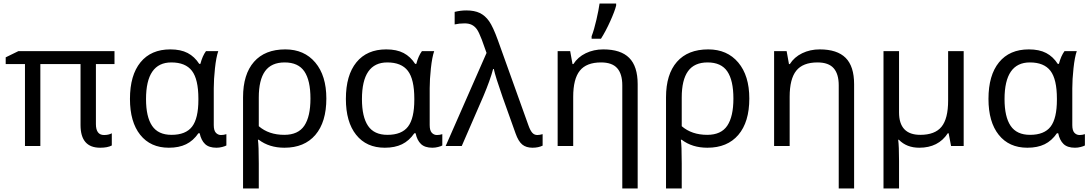

<svg xmlns="http://www.w3.org/2000/svg" viewBox="-20 -825 6166 1085"><path d="M567.9 -62Q593.8 -62 611.8 -71.8V-2.9Q587.9 9.8 545.9 9.8Q435.1 9.8 435.1 -118.2V-462.9H208V0H121.1V-462.9H12.2V-501L84 -536.1H627V-462.9H522V-124Q522 -62 567.9 -62Z M949.2 -63Q1029.8 -63 1065.4 -109.4Q1101.1 -155.8 1101.1 -261.2V-267.1Q1101.1 -377 1064.7 -424.6Q1028.3 -472.2 948.2 -472.2Q805.2 -472.2 805.2 -265.1Q805.2 -164.6 839.6 -113.8Q874 -63 949.2 -63ZM934.1 9.8Q830.6 9.8 772.5 -63Q714.4 -135.7 714.4 -266.1Q714.4 -399.9 773.9 -472.9Q833.5 -545.9 942.4 -545.9Q1001.5 -545.9 1040.5 -525.4Q1079.6 -504.9 1106 -463.9H1112.3Q1124 -508.8 1144 -536.1H1213.4Q1201.7 -502.4 1194.8 -439.2Q1188 -376 1188 -326.2V-118.2Q1188 -87.4 1200 -74.7Q1211.9 -62 1229 -62Q1244.6 -62 1259.3 -66.9V-2.9Q1251.5 1.5 1235.6 5.6Q1219.7 9.8 1203.1 9.8Q1160.6 9.8 1138.7 -11.2Q1116.7 -32.2 1108.4 -71.8H1101.1Q1071.8 -29.3 1031.5 -9.8Q991.2 9.8 934.1 9.8Z M1824.2 -268.1Q1824.2 -135.3 1762.2 -62.7Q1700.2 9.8 1587.4 9.8Q1501.5 9.8 1442.4 -35.2H1437.5Q1442.4 -2 1442.4 98.1V240.2H1353.5V-274.9Q1353.5 -405.3 1415.3 -475.6Q1477.1 -545.9 1592.3 -545.9Q1699.2 -545.9 1761.7 -471.7Q1824.2 -397.5 1824.2 -268.1ZM1588.4 -472.2Q1513.7 -472.2 1478 -422.9Q1442.4 -373.5 1442.4 -273.9V-111.8Q1499 -63 1586.4 -63Q1665 -63 1699.7 -114.7Q1734.4 -166.5 1734.4 -268.1Q1734.4 -370.6 1700 -421.4Q1665.5 -472.2 1588.4 -472.2Z M2169.4 -63Q2250 -63 2285.6 -109.4Q2321.3 -155.8 2321.3 -261.2V-267.1Q2321.3 -377 2284.9 -424.6Q2248.5 -472.2 2168.5 -472.2Q2025.4 -472.2 2025.4 -265.1Q2025.4 -164.6 2059.8 -113.8Q2094.2 -63 2169.4 -63ZM2154.3 9.8Q2050.8 9.8 1992.7 -63Q1934.6 -135.7 1934.6 -266.1Q1934.6 -399.9 1994.1 -472.9Q2053.7 -545.9 2162.6 -545.9Q2221.7 -545.9 2260.7 -525.4Q2299.8 -504.9 2326.2 -463.9H2332.5Q2344.2 -508.8 2364.3 -536.1H2433.6Q2421.9 -502.4 2415 -439.2Q2408.2 -376 2408.2 -326.2V-118.2Q2408.2 -87.4 2420.2 -74.7Q2432.1 -62 2449.2 -62Q2464.8 -62 2479.5 -66.9V-2.9Q2471.7 1.5 2455.8 5.6Q2439.9 9.8 2423.3 9.8Q2380.9 9.8 2358.9 -11.2Q2336.9 -32.2 2328.6 -71.8H2321.3Q2292 -29.3 2251.7 -9.8Q2211.4 9.8 2154.3 9.8Z M2498.5 0 2729.5 -525.9 2702.6 -601.1Q2686 -644.5 2674.1 -660.6Q2662.1 -676.8 2645.8 -684.8Q2629.4 -692.9 2605.5 -692.9Q2575.2 -692.9 2549.3 -687V-757.8Q2582.5 -766.1 2615.2 -766.1Q2661.1 -766.1 2691.4 -751.5Q2721.7 -736.8 2743.9 -705.3Q2766.1 -673.8 2793.5 -598.1L2966.3 -116.2Q2976.1 -88.4 2987.5 -75.2Q2999 -62 3016.6 -62Q3028.3 -62 3046.4 -66.9V-2Q3022 9.8 2989.3 9.8Q2953.1 9.8 2931.2 -8.3Q2909.2 -26.4 2893.6 -70.8L2820.3 -275.9Q2778.8 -394.5 2770.5 -435.1H2766.6Q2750.5 -373.5 2711.4 -280.8L2589.4 0Z M3496.6 240.2V-342.8Q3496.6 -407.2 3467.8 -439.7Q3439 -472.2 3376.5 -472.2Q3293.9 -472.2 3256.6 -425.5Q3219.2 -378.9 3219.2 -277.8V0H3131.3V-536.1H3202.1L3215.3 -462.9H3220.2Q3245.1 -502.4 3290 -524.2Q3335 -545.9 3389.2 -545.9Q3487.8 -545.9 3535.6 -498Q3583.5 -450.2 3583.5 -349.1V240.2ZM3323.2 -620.1Q3337.4 -656.7 3350.3 -713.1Q3363.3 -769.5 3368.2 -805.2H3461.9V-793.9Q3454.6 -763.2 3429 -706.1Q3403.3 -648.9 3376 -606H3323.2Z M4214.4 -268.1Q4214.4 -135.3 4152.3 -62.7Q4090.3 9.8 3977.5 9.8Q3891.6 9.8 3832.5 -35.2H3827.6Q3832.5 -2 3832.5 98.1V240.2H3743.7V-274.9Q3743.7 -405.3 3805.4 -475.6Q3867.2 -545.9 3982.4 -545.9Q4089.4 -545.9 4151.9 -471.7Q4214.4 -397.5 4214.4 -268.1ZM3978.5 -472.2Q3903.8 -472.2 3868.2 -422.9Q3832.5 -373.5 3832.5 -273.9V-111.8Q3889.2 -63 3976.6 -63Q4055.2 -63 4089.8 -114.7Q4124.5 -166.5 4124.5 -268.1Q4124.5 -370.6 4090.1 -421.4Q4055.7 -472.2 3978.5 -472.2Z M4719.7 240.2V-342.8Q4719.7 -407.2 4690.9 -439.7Q4662.1 -472.2 4599.6 -472.2Q4517.1 -472.2 4479.7 -425.5Q4442.4 -378.9 4442.4 -277.8V0H4354.5V-536.1H4425.3L4438.5 -462.9H4443.4Q4468.3 -502.4 4513.2 -524.2Q4558.1 -545.9 4612.3 -545.9Q4710.9 -545.9 4758.8 -498Q4806.6 -450.2 4806.6 -349.1V240.2Z M5060.5 -189.9Q5060.5 -63 5180.7 -63Q5263.2 -63 5300.5 -108.6Q5337.9 -154.3 5337.9 -256.8V-536.1H5425.8V0H5354.5L5340.8 -71.8H5335.9Q5282.7 9.8 5174.8 9.8Q5103.5 9.8 5059.6 -35.2H5055.7Q5060.5 1 5060.5 84V240.2H4972.7V-536.1H5060.5Z M5800.8 -63Q5881.3 -63 5917 -109.4Q5952.6 -155.8 5952.6 -261.2V-267.1Q5952.6 -377 5916.3 -424.6Q5879.9 -472.2 5799.8 -472.2Q5656.7 -472.2 5656.7 -265.1Q5656.7 -164.6 5691.2 -113.8Q5725.6 -63 5800.8 -63ZM5785.6 9.8Q5682.1 9.8 5624 -63Q5565.9 -135.7 5565.9 -266.1Q5565.9 -399.9 5625.5 -472.9Q5685.1 -545.9 5793.9 -545.9Q5853 -545.9 5892.1 -525.4Q5931.2 -504.9 5957.5 -463.9H5963.9Q5975.6 -508.8 5995.6 -536.1H6064.9Q6053.2 -502.4 6046.4 -439.2Q6039.6 -376 6039.6 -326.2V-118.2Q6039.6 -87.4 6051.5 -74.7Q6063.5 -62 6080.6 -62Q6096.2 -62 6110.8 -66.9V-2.9Q6103 1.5 6087.2 5.6Q6071.3 9.8 6054.7 9.8Q6012.2 9.8 5990.2 -11.2Q5968.3 -32.2 5960 -71.8H5952.6Q5923.3 -29.3 5883.1 -9.8Q5842.8 9.8 5785.6 9.8Z"/></svg>

Font: Noto Sans Southeast Asian
Style: Regular
Weight: 400
Designer: Monotype Design Team
Foundry: Monotype Imaging Inc.
Version: Version 1.06 uh; ttfautohint (v1.4.1)